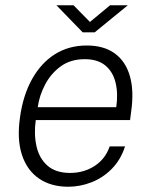

<svg xmlns="http://www.w3.org/2000/svg" viewBox="-20 -700 572 730"><path d="M239.5 10Q174 10 128.5 -21Q83 -52 63.5 -111Q44 -170 56 -253.5Q67.5 -337.5 101.8 -399Q136 -460.5 188.8 -493.8Q241.5 -527 310 -527Q375 -527 416.5 -496.8Q458 -466.5 474 -410Q490 -353.5 478.5 -274.5L474.5 -243.5H116Q108.5 -189.5 118.8 -143.8Q129 -98 160.5 -70.2Q192 -42.5 246.5 -42.5Q299 -42.5 340 -69.2Q381 -96 397 -143.5H455.5Q439 -92.5 405.2 -58.2Q371.5 -24 328 -7Q284.5 10 239.5 10ZM123.5 -292.5H422Q429.5 -344 419.5 -385.5Q409.5 -427 380.5 -451Q351.5 -475 302 -475Q248.5 -475 211 -447.8Q173.5 -420.5 151.5 -378.5Q129.5 -336.5 123.5 -292.5ZM294.5 -577 194.5 -680H259.5L322 -616.5L398.5 -680H466L340 -577Z"/></svg>

Font: Public Sans Thin ExtraLight
Style: Italic
Weight: 250
Italic angle: -8°
Version: Version 2.001